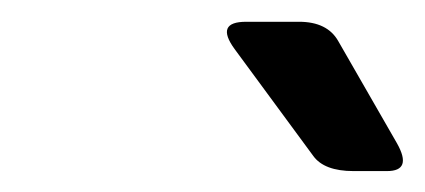

<svg xmlns="http://www.w3.org/2000/svg" viewBox="-20 -721 396 179"><path d="M198.7 -675.3Q180.2 -700.7 209.5 -700.7H258.8Q285.2 -700.7 295.4 -682.6L350.1 -587.4Q364.7 -561.5 340.8 -561.5H309.6Q282.2 -561.5 272 -575.7Z"/></svg>

Font: Istok Web
Style: BoldItalic
Weight: 700
Italic angle: -13°
Designer: Andrey V. Panov
Foundry: Andrey V. Panov
Version: Version 1.0.2g